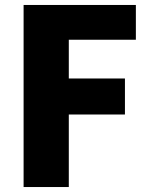

<svg xmlns="http://www.w3.org/2000/svg" viewBox="-20 -753 620 773"><path d="M527 -593H257V-437H483V-292H257V0H75V-733H527Z"/></svg>

Font: Kreadon
Style: Regular
Weight: 400
Designer: kohakuno
Foundry: StudioGnu
Version: Version 1.000;Glyphs 3.1.2 (3151)